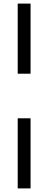

<svg xmlns="http://www.w3.org/2000/svg" viewBox="-20 -828 268 1068"><path d="M78.5 -418V-808H150V-418ZM78.5 220V-170H150V220Z"/></svg>

Font: Encode Sans SemiCondensed
Style: Regular
Weight: 400
Width: 4
Designer: Multiple Designers
Foundry: Impallari Type
Version: Version 3.002